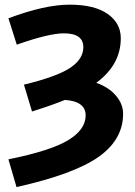

<svg xmlns="http://www.w3.org/2000/svg" viewBox="-20 -550 570 811"><path d="M15.6 123Q194.3 86.9 268.1 42Q341.8 -2.9 341.8 -62.5Q341.8 -122.1 253.9 -127.9Q202.1 -106.4 115.2 -79.1L81.1 -192.4Q221.7 -226.6 276.9 -263.7Q332 -300.8 332 -350.6Q332 -409.2 250 -409.2Q186.5 -409.2 50.8 -361.3L15.6 -472.7Q168.9 -530.3 273.9 -530.3Q378.9 -530.3 434.6 -491.2Q490.2 -452.1 490.2 -388.7Q490.2 -276.4 386.7 -200.2Q439.5 -181.6 469.7 -146Q500 -110.4 500 -69.3Q500 39.1 397 112.3Q293.9 185.5 49.8 240.2Z"/></svg>

Font: GenEi M Gothic v2 Heavy
Style: Regular
Weight: 800
Version: Version 2.0